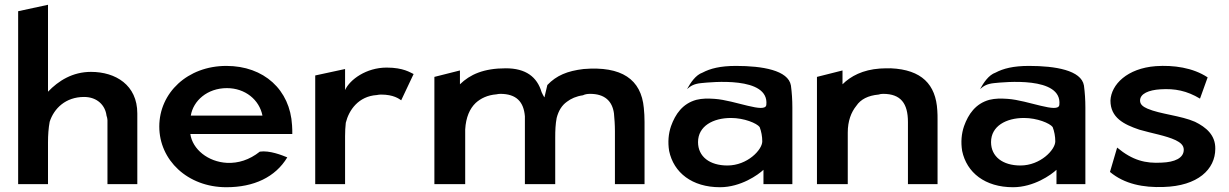

<svg xmlns="http://www.w3.org/2000/svg" viewBox="-20 -771 5146 804"><path d="M555 0V-296C555 -415 464 -470 361 -470C284 -470 225 -433 181 -387V-751L56 -724V0H181V-175C181 -205 183 -234 188 -261C206 -317 255 -365 332 -365C388 -365 421 -329 426 -287C428 -281 430 -274 430 -268V0Z M777 -210H1204C1204 -222 1204 -234 1203 -246C1195 -395 1085 -495 928 -495C765 -495 647 -382 647 -241C647 -101 765 13 928 13C1043 13 1133 -29 1183 -112C1161 -121 1109 -142 1068 -136C1024 -101 977 -87 931 -89C851 -93 786 -146 777 -210ZM1079 -287H779C789 -349 848 -402 930 -402C1007 -402 1066 -353 1079 -287Z M1712 -461C1698 -467 1670 -488 1599 -488C1514 -488 1445 -438 1425 -394V-482L1300 -455V0H1425V-201C1425 -220 1426 -239 1428 -257C1441 -310 1481 -368 1558 -373C1563 -374 1569 -375 1575 -375C1629 -375 1651 -357 1660 -351Z M1906 -418V-476L1799 -449V0H1928V-229C1931 -280 1947 -316 1972 -340C1993 -359 2021 -373 2059 -376C2064 -377 2069 -378 2075 -378C2142 -378 2173 -345 2178 -284V0H2305V-195C2305 -224 2306 -251 2311 -277C2319 -308 2333 -330 2354 -345C2371 -358 2393 -368 2421 -372C2429 -376 2439 -378 2451 -378C2512 -378 2544 -348 2551 -296C2553 -274 2555 -249 2555 -222V0H2679V-260C2679 -281 2678 -300 2676 -319C2665 -439 2583 -495 2424 -482C2356 -474 2310 -455 2272 -415C2268 -399 2264 -382 2260 -364H2259C2255 -371 2251 -378 2248 -385C2229 -449 2182 -485 2098 -485C2005 -485 1948 -459 1906 -418Z M2922 -467C2893 -457 2872 -425 2857 -398C2873 -412 2887 -420 2916 -423C2956 -427 3202 -453 3189 -332C3185 -294 3058 -351 2973 -357C2943 -359 2921 -359 2896 -353C2838 -337 2808 -293 2790 -243C2779 -211 2776 -176 2782 -139C2801 -48 2878 13 2995 13C3082 13 3155 -39 3177 -60V0H3298V-320C3298 -353 3296 -383 3292 -413C3281 -477 3172 -495 3062 -495C2996 -495 2954 -484 2922 -467ZM3026 -78C2952 -78 2903 -115 2903 -176C2903 -243 2966 -277 3041 -277C3096 -277 3149 -255 3161 -239C3168 -221 3172 -200 3172 -179C3172 -144 3110 -78 3026 -78Z M3906 0V-270C3906 -283 3906 -295 3905 -308C3899 -418 3839 -479 3711 -485C3696 -485 3680 -485 3665 -484C3593 -479 3542 -452 3508 -418V-476L3401 -449V0H3530V-216C3530 -264 3544 -301 3566 -328C3584 -355 3615 -371 3659 -375C3665 -377 3671 -378 3678 -378C3752 -378 3782 -338 3782 -260V0Z M4149 -467C4120 -457 4099 -425 4084 -398C4100 -412 4114 -420 4143 -423C4183 -427 4429 -453 4416 -332C4412 -294 4285 -351 4200 -357C4170 -359 4148 -359 4123 -353C4065 -337 4035 -293 4017 -243C4006 -211 4003 -176 4009 -139C4028 -48 4105 13 4222 13C4309 13 4382 -39 4404 -60V0H4525V-320C4525 -353 4523 -383 4519 -413C4508 -477 4399 -495 4289 -495C4223 -495 4181 -484 4149 -467ZM4253 -78C4179 -78 4130 -115 4130 -176C4130 -243 4193 -277 4268 -277C4323 -277 4376 -255 4388 -239C4395 -221 4399 -200 4399 -179C4399 -144 4337 -78 4253 -78Z M4628 -51C4689 0 4768 15 4852 12C4996 8 5069 -62 5069 -148C5070 -205 5031 -238 4984 -261C4925 -287 4838 -293 4785 -316C4767 -324 4754 -333 4754 -350C4754 -379 4791 -394 4839 -397C4900 -401 4950 -391 5005 -358L5037 -447C4975 -488 4894 -499 4820 -494C4700 -485 4633 -417 4630 -350C4630 -278 4686 -250 4751 -228C4802 -213 4863 -203 4903 -184C4921 -175 4937 -164 4937 -144C4937 -109 4899 -92 4845 -90C4777 -86 4723 -99 4658 -153Z"/></svg>

Font: Bluebird
Style: Ext
Weight: 400
Designer: Jasper
Foundry: Cannot Into Space Fonts
Version: Version 0.98